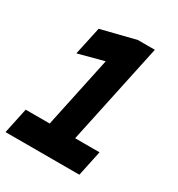

<svg xmlns="http://www.w3.org/2000/svg" viewBox="-203 -811 856 921"><g transform="rotate(30 224.5 -350.0)"><path d="M-36.5 0 -6.5 -141.5H126.5L210 -534.5L69 -497L102.5 -652.5L292.5 -700H386.5L267.5 -141.5H402.5L372.5 0ZM49 -71H316H182.5L301.5 -630.5L152.5 -591L301.5 -630.5L182.5 -71H49Z"/></g></svg>

Font: Tourney Black
Style: Italic
Weight: 900
Italic angle: -12°
Version: Version 1.015